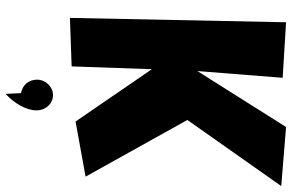

<svg xmlns="http://www.w3.org/2000/svg" viewBox="-193 -566 1011 665"><g transform="rotate(90 312.5 -233.5)"><path d="M210 23.9 219.7 -253.9 400.9 10.3 591.8 -24.4 395.5 -377 624.5 -702.1 419.9 -718.8 226.1 -411.6 249.5 -707 57.1 -718.8 42 29.8ZM255.9 143.6C255.9 167 269 187.5 289.6 195.3L302.7 199.7L303.2 213.9C303.7 226.6 304.7 239.7 305.2 252.4C336.4 224.6 362.3 181.6 362.3 146C362.3 113.8 339.4 88.4 309.1 88.4C280.8 88.4 255.9 113.8 255.9 143.6Z"/></g></svg>

Font: Luckiest Guy
Style: Regular
Weight: 400
Designer: Astigmatic (AOETI)
Foundry: Astigmatic (AOETI)
Version: Version 1.001